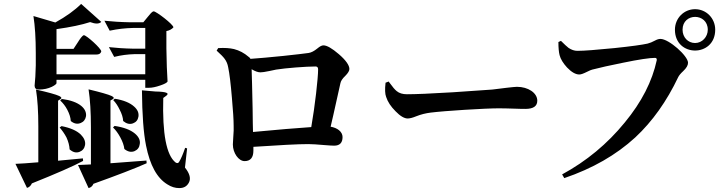

<svg xmlns="http://www.w3.org/2000/svg" viewBox="-20 -874 3678 982"><path d="M897 88C920 88 936 79 946 60C957 40 951 14 926 -17L937 -115L927 -118C916 -86 906 -62 896 -46C892 -39 886 -38 878 -43C831 -80 810 -190 815 -373L830 -384C849 -398 830 -405 775 -406L706 -412C707 -288 714 -194 727 -129C747 -29 783 37 836 69C856 82 876 88 897 88ZM433 88C445 85 453 78 458 66C578 23 669 -12 730 -39L729 -53C724 -52 715 -52 704 -51C631 -45 578 -41 545 -39V-360L557 -367C565 -372 563 -377 551 -383C534 -391 495 -402 433 -417C441 -365 445 -300 445 -223V-33C416 -32 394 -31 379 -30ZM118 87C129 84 138 76 143 64C268 14 355 -24 405 -51L404 -64C347 -59 304 -55 277 -52V-359L289 -367C297 -372 295 -377 283 -383C266 -391 226 -402 164 -416C172 -366 176 -303 176 -228V-44C121 -39 82 -37 59 -36ZM386 -97C402 -103 412 -115 415 -132C418 -151 410 -169 393 -186C372 -206 340 -220 295 -229L285 -222C298 -207 310 -190 320 -171C330 -149 335 -129 336 -110C353 -95 369 -91 386 -97ZM668 -101C684 -108 693 -120 695 -138C698 -157 689 -175 670 -191C647 -210 613 -223 566 -230L558 -222C572 -209 584 -192 595 -172C607 -150 614 -130 616 -112C633 -98 651 -94 668 -101ZM660 -243C676 -249 685 -260 688 -277C691 -296 684 -313 666 -329C645 -348 612 -362 567 -369L559 -362C572 -349 583 -332 592 -313C603 -292 609 -273 610 -255C627 -241 643 -237 660 -243ZM393 -245C408 -251 417 -263 420 -280C422 -299 414 -317 396 -332C374 -350 341 -362 296 -368L288 -360C302 -347 314 -332 324 -313C335 -292 341 -273 342 -255C359 -241 376 -238 393 -245ZM179 -416C204 -416 226 -421 245 -430C259 -437 267 -443 269 -448V-466H723V-425H741C758 -425 777 -429 800 -437C821 -444 834 -451 837 -457C834 -499 832 -556 831 -627V-715C847 -718 859 -725 867 -734C867 -749 779 -816 766 -816C761 -816 753 -809 742 -795C739 -792 737 -789 736 -788L713 -760H647C595 -761 551 -764 514 -768L541 -717C582 -726 621 -730 659 -731H723V-625H663C614 -626 572 -629 537 -633L564 -583C600 -592 634 -596 666 -597H723V-494H269V-595H472C487 -595 495 -600 498 -611C498 -626 422 -694 409 -694C405 -694 397 -686 386 -670C383 -665 381 -662 379 -659L356 -624H269V-725C341 -735 398 -747 441 -761C468 -751 487 -751 498 -762L395 -854C363 -822 319 -790 263 -759L151 -792C159 -741 163 -678 163 -602V-540C162 -497 160 -463 157 -436C157 -423 164 -416 179 -416Z M1231 -50C1261 -50 1276 -68 1276 -104V-123C1411 -132 1504 -137 1557 -137C1576 -137 1604 -135 1639 -132C1663 -130 1680 -129 1689 -129C1718 -129 1732 -144 1732 -173C1732 -186 1726 -198 1714 -208C1703 -217 1688 -223 1671 -226C1674 -239 1678 -257 1684 -282C1703 -365 1715 -420 1721 -448C1723 -459 1731 -472 1746 -486C1760 -500 1767 -512 1767 -521C1767 -540 1749 -566 1713 -597C1678 -627 1652 -642 1634 -642C1626 -642 1616 -637 1603 -626C1587 -613 1572 -605 1558 -603C1537 -600 1494 -595 1429 -588C1360 -581 1304 -576 1261 -573C1260 -576 1257 -580 1252 -583C1229 -603 1204 -616 1177 -623C1156 -628 1129 -630 1096 -628L1088 -615C1108 -597 1122 -583 1129 -573C1138 -561 1144 -547 1147 -530C1154 -497 1160 -446 1166 -375C1172 -309 1175 -261 1175 -231C1176 -218 1175 -198 1173 -171C1172 -154 1171 -142 1171 -135C1171 -92 1200 -50 1231 -50ZM1274 -199C1273 -218 1273 -258 1272 -319C1270 -422 1268 -489 1267 -520C1285 -509 1300 -504 1312 -504C1320 -504 1336 -506 1359 -511C1374 -514 1385 -517 1392 -518C1441 -526 1546 -534 1594 -534C1603 -534 1607 -529 1607 -519C1607 -475 1591 -332 1572 -224C1499 -219 1399 -211 1274 -199Z M2065 -268C2076 -268 2091 -272 2108 -279C2133 -289 2158 -295 2182 -298C2253 -307 2461 -320 2532 -320C2557 -320 2586 -319 2619 -318C2640 -317 2656 -317 2667 -317C2708 -317 2728 -331 2728 -359C2728 -399 2681 -430 2624 -430C2616 -430 2598 -428 2571 -425C2542 -421 2517 -418 2498 -416C2457 -413 2389 -408 2295 -402C2182 -395 2104 -392 2061 -392C2040 -392 2022 -397 2009 -408C2000 -415 1988 -429 1973 -450C1971 -453 1969 -455 1968 -457L1952 -451C1948 -418 1949 -393 1955 -378C1963 -353 1979 -329 2003 -305C2027 -280 2048 -268 2065 -268Z M2866 37C3010 -12 3131 -81 3229 -171C3317 -253 3390 -356 3449 -480C3453 -488 3461 -498 3474 -510C3491 -526 3499 -540 3499 -553C3499 -588 3401 -675 3358 -675C3349 -675 3340 -672 3329 -666C3316 -659 3304 -654 3292 -651C3265 -645 3209 -637 3122 -628C3031 -619 2968 -614 2933 -614C2918 -614 2903 -619 2888 -629C2879 -636 2866 -648 2849 -665L2836 -659C2836 -630 2838 -608 2842 -592C2847 -572 2860 -551 2880 -529C2903 -505 2924 -493 2943 -493C2952 -493 2965 -498 2983 -507C2995 -513 3004 -517 3009 -518C3048 -528 3100 -540 3166 -553C3248 -570 3303 -578 3330 -578C3337 -578 3340 -574 3339 -566C3316 -459 3262 -352 3175 -247C3086 -138 2980 -50 2855 18ZM3432 -722C3432 -580 3638 -580 3638 -722C3638 -781 3592 -827 3535 -827C3478 -827 3432 -781 3432 -722ZM3535 -654C3499 -654 3471 -683 3471 -722C3471 -810 3600 -809 3600 -722C3600 -685 3571 -654 3535 -654Z"/></svg>

Font: AllPunType Bold
Style: Regular
Weight: 700
Version: 1.0